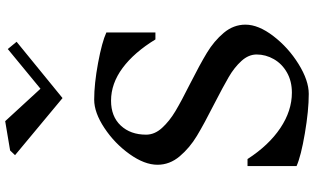

<svg xmlns="http://www.w3.org/2000/svg" viewBox="-255 -934 1210 740"><g transform="rotate(-90 350.0 -564.0)"><path d="M320 -343Q243 -382 196.5 -410Q150 -438 117.5 -476.5Q85 -515 85 -562Q85 -612 126 -669.5Q167 -727 226.5 -766.5Q286 -806 336 -806Q397 -806 477.5 -791Q558 -776 595 -759V-570H568Q518 -652 458 -696.5Q398 -741 332 -741Q271 -741 236 -703.5Q201 -666 201 -606Q201 -573 227 -544.5Q253 -516 291.5 -493Q330 -470 396 -437Q471 -399 516.5 -371.5Q562 -344 593.5 -306.5Q625 -269 625 -223Q625 -173 581 -115.5Q537 -58 473.5 -18.5Q410 21 358 21Q294 21 206 6Q118 -9 80 -26V-215H107Q160 -133 226.5 -88.5Q293 -44 363 -44Q407 -44 440.5 -63Q474 -82 492 -113.5Q510 -145 510 -180Q510 -211 485 -238.5Q460 -266 423 -287.5Q386 -309 320 -343ZM342 -928 122 -1111 140 -1130 253 -1149 378 -1013 531 -1139 559 -1105Z"/></g></svg>

Font: Inknut Antiqua Light
Style: Regular
Weight: 300
Designer: Claus Eggers Sørensen
Foundry: Claus Eggers Sørensen
Version: Version 1.003; ttfautohint (v1.8.2) -l 8 -r 50 -G 200 -x 14 